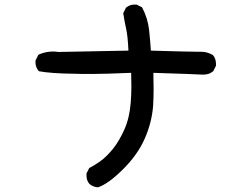

<svg xmlns="http://www.w3.org/2000/svg" viewBox="-20 -717 1040 827"><path d="M832 -494.1H846.7Q873 -494.1 897.5 -479.5Q910.2 -463.9 910.2 -442.4Q910.2 -439.5 910.2 -433.6L898.4 -410.2Q887.7 -402.3 879.9 -399.4Q867.2 -395.5 855.5 -395.5H854.5Q821.3 -397.5 640.6 -403.3Q641.6 -370.1 641.6 -335Q641.6 -299.8 639.6 -261.7Q633.8 -188.5 603.5 -120.1Q573.2 -50.8 509.8 12.2Q446.3 75.2 402.3 89.8H400.4Q379.9 87.9 365.2 75.2Q352.5 60.5 352.5 39.1Q352.5 36.1 352.5 30.3L364.3 6.8Q414.1 -19.5 440.4 -46.9Q453.1 -59.6 466.8 -76.2Q494.1 -110.4 516.1 -160.2Q538.1 -210 543 -274.4Q545.9 -310.5 545.9 -343.3Q545.9 -376 544.9 -403.3Q429.7 -398.4 375 -398.4Q320.3 -398.4 298.8 -399.4Q200.2 -400.4 147.5 -410.2Q132.8 -426.8 132.8 -448.2Q132.8 -456.1 133.8 -458L145.5 -481.4Q175.8 -495.1 208 -495.1Q218.8 -495.1 231.4 -493.2L533.2 -499Q530.3 -562.5 523.4 -592.8Q516.6 -623 510.7 -660.2L522.5 -683.6Q538.1 -697.3 559.6 -697.3Q562.5 -697.3 568.4 -697.3L591.8 -685.5Q616.2 -639.6 622.1 -588.9Q627 -543 629.9 -499Q790 -494.1 832 -494.1Z"/></svg>

Font: JasonHandwriting2
Style: SemiBold
Weight: 600
Version: Version 1.04.7